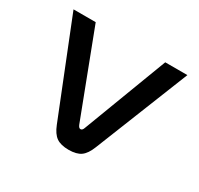

<svg xmlns="http://www.w3.org/2000/svg" viewBox="-116 -639 814 787"><g transform="rotate(30 291.5 -245.5)"><path d="M22 -500H127L278.8 -102.1Q284.2 -88.9 292 -88.9Q300.8 -88.9 305.2 -102.1L456.1 -500H561L383.8 -56.2Q369.6 -20 349.4 -5.6Q329.1 8.8 292 8.8Q254.9 8.8 234.1 -5.6Q213.4 -20 199.2 -56.2Z"/></g></svg>

Font: LT Wave
Style: Regular
Weight: 400
Designer: Daniel Lyons
Version: Version 2.5 (Glyphs App)